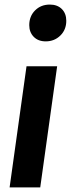

<svg xmlns="http://www.w3.org/2000/svg" viewBox="-20 -820 310 840"><path d="M156 0H22L96 -530H230ZM108 -710Q108 -749 133.5 -774.5Q159 -800 198 -800Q231 -800 250.5 -780.5Q270 -761 270 -729Q270 -690 244 -664.5Q218 -639 180 -639Q147 -639 127.5 -659Q108 -679 108 -710Z"/></svg>

Font: Fira Sans Condensed SemiBold
Style: Italic
Weight: 600
Width: 3
Italic angle: -8°
Designer: bBox Type GmbH & Carrois Corporate GbR & Edenspiekermann AG
Foundry: bBox Type GmbH & Carrois Corporate GbR & Edenspiekermann AG
Version: Version 4.301